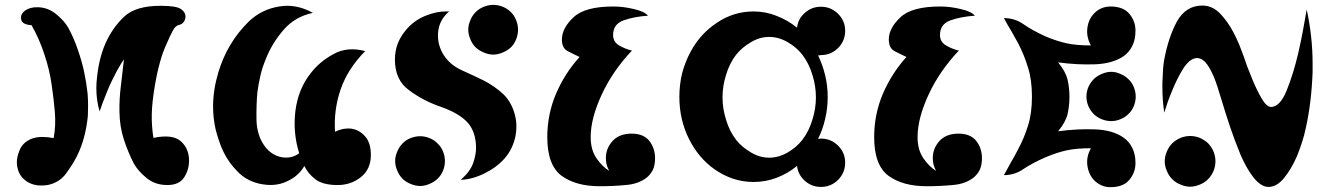

<svg xmlns="http://www.w3.org/2000/svg" viewBox="-20 -774 5505 795"><path d="M133.8 -744.1Q176.8 -744.1 210.9 -716.8Q245.1 -689.5 262.7 -659.2Q286.1 -616.2 301.8 -569.3Q318.4 -522.5 328.1 -477.5Q337.9 -431.6 342.8 -385.7Q344.7 -361.3 344.7 -335.9Q344.7 -315.4 343.8 -294.9Q339.8 -252 329.1 -210Q318.4 -168 298.8 -127.9Q280.3 -91.8 252.9 -54.7Q225.6 -17.6 176.8 -7.8Q163.1 -5.9 149.4 -5.9Q120.1 -5.9 95.7 -19.5Q60.5 -41 52.7 -78.1Q49.8 -88.9 49.8 -101.6Q49.8 -122.1 58.6 -145.5Q70.3 -181.6 107.4 -198.2Q128.9 -207 154.3 -207Q178.7 -207 202.1 -202.1Q211.9 -254.9 207 -311.5Q202.1 -367.2 194.3 -419.9Q186.5 -480.5 164.1 -547.9Q142.6 -614.3 110.4 -669.9Q70.3 -671.9 67.4 -695.3Q63.5 -717.8 88.9 -733.4Q96.7 -738.3 108.4 -741.2Q119.1 -744.1 133.8 -744.1ZM762.7 -109.4Q762.7 -70.3 742.2 -39.1Q721.7 -7.8 672.9 -7.8Q623 -7.8 587.9 -36.1Q552.7 -64.5 534.2 -96.7Q510.7 -142.6 493.2 -195.3Q475.6 -249 474.6 -310.5Q473.6 -365.2 480.5 -418Q487.3 -471.7 493.2 -528.3Q483.4 -514.6 473.6 -497.1Q462.9 -479.5 453.1 -459Q433.6 -421.9 418 -380.9Q401.4 -340.8 392.6 -312.5Q378.9 -357.4 378.9 -409.2Q378.9 -431.6 381.8 -454.1Q389.6 -531.2 416 -592.8Q445.3 -659.2 494.1 -705.1Q542 -750 644.5 -750Q710.9 -750 729.5 -736.3Q748 -723.6 748 -706.1Q748 -694.3 741.2 -683.6Q734.4 -673.8 721.7 -670.9Q706.1 -668 695.3 -646.5Q683.6 -625 670.9 -594.7Q654.3 -559.6 643.6 -520.5Q631.8 -480.5 622.1 -424.8Q609.4 -350.6 608.4 -301.8Q607.4 -253.9 615.2 -203.1Q695.3 -219.7 729.5 -188.5Q762.7 -158.2 762.7 -109.4Z M1240.2 -86.9Q1216.8 -44.9 1167 -22.5Q1117.2 1 1052.7 -13.7Q999 -26.4 963.9 -63.5Q927.7 -99.6 906.2 -143.6Q894.5 -167 886.7 -191.4Q878.9 -214.8 873 -237.3Q862.3 -284.2 862.3 -333Q862.3 -401.4 883.8 -473.6Q920.9 -597.7 1010.7 -685.5Q1063.5 -735.4 1135.7 -747.1Q1152.3 -750 1168.9 -750Q1222.7 -750 1275.4 -720.7Q1201.2 -705.1 1153.3 -649.4Q1105.5 -593.8 1080.1 -528.3Q1065.4 -493.2 1057.6 -458Q1049.8 -422.9 1045.9 -393.6Q1041 -341.8 1042 -276.4Q1043.9 -210.9 1078.1 -166Q1105.5 -130.9 1146.5 -123Q1188.5 -116.2 1218.8 -139.6Q1192.4 -223.6 1203.1 -314.5Q1214.8 -405.3 1265.6 -469.7Q1302.7 -518.6 1360.4 -549.8Q1417 -582 1492.2 -562.5Q1419.9 -489.3 1390.6 -404.3Q1361.3 -319.3 1367.2 -228.5Q1382.8 -236.3 1401.4 -240.2Q1418.9 -243.2 1435.5 -241.2Q1467.8 -236.3 1491.2 -210Q1515.6 -183.6 1515.6 -131.8Q1515.6 -73.2 1473.6 -40Q1432.6 -7.8 1377.9 -7.8Q1316.4 -7.8 1285.2 -32.2Q1254.9 -55.7 1240.2 -86.9Z M1819.3 -543Q1845.7 -503.9 1893.6 -482.4Q1941.4 -460.9 1981.4 -441.4Q2029.3 -417 2065.4 -382.8Q2100.6 -347.7 2113.3 -293Q2118.2 -272.5 2118.2 -251Q2118.2 -226.6 2112.3 -201.2Q2100.6 -154.3 2070.3 -119.1Q2038.1 -82 1987.3 -56.6Q1936.5 -31.2 1887.7 -29.3Q1927.7 -64.5 1939.5 -99.6Q1951.2 -134.8 1951.2 -161.1Q1951.2 -226.6 1917 -265.6Q1882.8 -304.7 1801.8 -333Q1731.4 -357.4 1673.8 -400.4Q1615.2 -442.4 1615.2 -527.3Q1615.2 -563.5 1627 -593.8Q1638.7 -623 1658.2 -646.5Q1693.4 -690.4 1745.1 -710Q1788.1 -726.6 1824.2 -726.6Q1832 -726.6 1839.8 -726.6Q1797.9 -691.4 1793.9 -638.7Q1790 -586.9 1819.3 -543ZM1822.3 -107.4Q1822.3 -127 1814.5 -146.5Q1806.6 -166 1792 -179.7Q1778.3 -194.3 1758.8 -202.1Q1739.3 -210 1719.7 -210Q1700.2 -210 1679.7 -202.1Q1660.2 -194.3 1646.5 -179.7Q1632.8 -166 1625 -146.5Q1616.2 -127 1616.2 -107.4Q1616.2 -86.9 1625 -67.4Q1632.8 -47.9 1646.5 -34.2Q1660.2 -20.5 1679.7 -12.7Q1700.2 -3.9 1719.7 -3.9Q1739.3 -3.9 1758.8 -12.7Q1778.3 -20.5 1792 -34.2Q1806.6 -47.9 1814.5 -67.4Q1822.3 -86.9 1822.3 -107.4ZM2125 -651.4Q2125 -670.9 2117.2 -690.4Q2109.4 -710 2095.7 -723.6Q2081.1 -738.3 2061.5 -746.1Q2042 -753.9 2022.5 -753.9Q2002.9 -753.9 1983.4 -746.1Q1963.9 -738.3 1949.2 -723.6Q1935.5 -710 1927.7 -690.4Q1918.9 -670.9 1918.9 -651.4Q1918.9 -631.8 1927.7 -611.3Q1935.5 -591.8 1949.2 -578.1Q1963.9 -564.5 1983.4 -556.6Q2002.9 -547.9 2022.5 -547.9Q2042 -547.9 2061.5 -556.6Q2081.1 -564.5 2095.7 -578.1Q2109.4 -591.8 2117.2 -611.3Q2125 -631.8 2125 -651.4Z M2502.9 -66.4Q2493.2 -83 2490.2 -100.6Q2487.3 -119.1 2490.2 -137.7Q2496.1 -170.9 2522.5 -196.3Q2549.8 -220.7 2595.7 -220.7Q2644.5 -220.7 2668.9 -190.4Q2692.4 -159.2 2692.4 -119.1Q2692.4 -88.9 2682.6 -69.3Q2671.9 -48.8 2654.3 -36.1Q2621.1 -11.7 2570.3 -7.8Q2518.6 -2.9 2466.8 -2.9Q2464.8 -2.9 2462.9 -2.9Q2365.2 -2.9 2305.7 -45.9Q2246.1 -89.8 2246.1 -206.1Q2246.1 -300.8 2282.2 -385.7Q2319.3 -471.7 2379.9 -538.1Q2354.5 -549.8 2330.1 -562.5Q2306.6 -575.2 2306.6 -610.4Q2306.6 -657.2 2354.5 -702.1Q2401.4 -747.1 2519.5 -747.1Q2561.5 -747.1 2605.5 -736.3Q2648.4 -726.6 2663.1 -709Q2604.5 -705.1 2561.5 -689.5Q2518.6 -673.8 2518.6 -628.9Q2518.6 -601.6 2542 -586.9Q2565.4 -572.3 2596.7 -564.5Q2517.6 -481.4 2471.7 -382.8Q2425.8 -284.2 2425.8 -206.1Q2425.8 -153.3 2450.2 -118.2Q2474.6 -83 2502.9 -66.4Z M3367.2 -544.9Q3385.7 -506.8 3396.5 -462.9Q3407.2 -418.9 3407.2 -372.1Q3407.2 -325.2 3396.5 -281.2Q3386.7 -237.3 3367.2 -199.2Q3370.1 -199.2 3373 -199.2Q3376 -200.2 3378.9 -200.2Q3420.9 -200.2 3450.2 -170.9Q3479.5 -141.6 3479.5 -100.6Q3479.5 -58.6 3450.2 -29.3Q3420.9 0 3378.9 0Q3340.8 0 3312.5 -25.4Q3284.2 -50.8 3280.3 -86.9Q3242.2 -55.7 3196.3 -38.1Q3150.4 -20.5 3100.6 -20.5Q3055.7 -20.5 3014.6 -34.2Q2974.6 -47.9 2938.5 -73.2Q2873 -119.1 2833 -198.2Q2793 -278.3 2793 -373Q2793 -423.8 2804.7 -471.7Q2817.4 -518.6 2838.9 -558.6Q2878.9 -633.8 2948.2 -679.7Q3017.6 -726.6 3100.6 -726.6Q3150.4 -726.6 3196.3 -708Q3242.2 -690.4 3280.3 -659.2Q3284.2 -696.3 3312.5 -720.7Q3340.8 -746.1 3378.9 -746.1Q3420.9 -746.1 3450.2 -716.8Q3479.5 -687.5 3479.5 -646.5Q3479.5 -604.5 3450.2 -575.2Q3420.9 -545.9 3378.9 -545.9Q3376 -544.9 3373 -544.9Q3370.1 -543.9 3367.2 -544.9ZM3358.4 -371.1Q3358.4 -418 3343.8 -463.9Q3330.1 -510.7 3301.8 -547.9Q3278.3 -578.1 3241.2 -599.6Q3204.1 -621.1 3165 -621.1Q3126 -621.1 3089.8 -599.6Q3052.7 -578.1 3028.3 -547.9Q3000 -510.7 2986.3 -463.9Q2971.7 -418 2971.7 -371.1Q2971.7 -324.2 2986.3 -278.3Q3000 -231.4 3028.3 -194.3Q3052.7 -164.1 3089.8 -142.6Q3126 -121.1 3165 -121.1Q3204.1 -121.1 3241.2 -142.6Q3278.3 -164.1 3301.8 -194.3Q3330.1 -231.4 3343.8 -278.3Q3358.4 -324.2 3358.4 -371.1Z M3856.4 -66.4Q3846.7 -83 3843.8 -100.6Q3840.8 -119.1 3843.8 -137.7Q3849.6 -170.9 3876 -196.3Q3903.3 -220.7 3949.2 -220.7Q3998 -220.7 4022.5 -190.4Q4045.9 -159.2 4045.9 -119.1Q4045.9 -88.9 4036.1 -69.3Q4025.4 -48.8 4007.8 -36.1Q3974.6 -11.7 3923.8 -7.8Q3872.1 -2.9 3820.3 -2.9Q3818.4 -2.9 3816.4 -2.9Q3718.8 -2.9 3659.2 -45.9Q3599.6 -89.8 3599.6 -206.1Q3599.6 -300.8 3635.7 -385.7Q3672.9 -471.7 3733.4 -538.1Q3708 -549.8 3683.6 -562.5Q3660.2 -575.2 3660.2 -610.4Q3660.2 -657.2 3708 -702.1Q3754.9 -747.1 3873 -747.1Q3915 -747.1 3959 -736.3Q4002 -726.6 4016.6 -709Q3958 -705.1 3915 -689.5Q3872.1 -673.8 3872.1 -628.9Q3872.1 -601.6 3895.5 -586.9Q3918.9 -572.3 3950.2 -564.5Q3871.1 -481.4 3825.2 -382.8Q3779.3 -284.2 3779.3 -206.1Q3779.3 -153.3 3803.7 -118.2Q3828.1 -83 3856.4 -66.4Z M4652.3 -301.8Q4638.7 -288.1 4619.1 -280.3Q4600.6 -272.5 4581.1 -272.5Q4561.5 -272.5 4542 -280.3Q4522.5 -288.1 4508.8 -301.8Q4495.1 -315.4 4486.3 -335Q4478.5 -354.5 4478.5 -374Q4478.5 -393.6 4486.3 -413.1Q4495.1 -432.6 4508.8 -446.3Q4522.5 -460 4542 -467.8Q4561.5 -476.6 4581.1 -476.6Q4600.6 -476.6 4619.1 -467.8Q4638.7 -460 4652.3 -446.3Q4667 -432.6 4674.8 -413.1Q4682.6 -393.6 4682.6 -374Q4682.6 -354.5 4674.8 -335Q4667 -315.4 4652.3 -301.8ZM4136.7 -699.2Q4181.6 -699.2 4217.8 -673.8Q4253.9 -648.4 4309.6 -623Q4356.4 -603.5 4396.5 -594.7Q4436.5 -585.9 4497.1 -585.9Q4477.5 -621.1 4482.4 -658.2Q4487.3 -695.3 4510.7 -718.8Q4523.4 -732.4 4540 -739.3Q4557.6 -747.1 4578.1 -747.1Q4630.9 -747.1 4656.2 -716.8Q4681.6 -686.5 4681.6 -647.5Q4681.6 -609.4 4668 -583Q4655.3 -557.6 4631.8 -541Q4586.9 -510.7 4515.6 -507.8Q4443.4 -504.9 4361.3 -515.6Q4392.6 -477.5 4400.4 -444.3Q4408.2 -410.2 4408.2 -373Q4408.2 -335.9 4400.4 -301.8Q4392.6 -268.6 4361.3 -230.5Q4442.4 -241.2 4514.6 -238.3Q4586.9 -235.4 4630.9 -205.1Q4655.3 -188.5 4668 -162.1Q4681.6 -136.7 4681.6 -98.6Q4681.6 -59.6 4656.2 -29.3Q4630.9 1 4578.1 1Q4557.6 1 4540 -6.8Q4523.4 -14.6 4510.7 -27.3Q4487.3 -51.8 4482.4 -88.9Q4477.5 -125 4497.1 -160.2Q4436.5 -160.2 4396.5 -151.4Q4356.4 -142.6 4309.6 -123Q4253.9 -98.6 4217.8 -74.2Q4181.6 -48.8 4136.7 -48.8Q4152.3 -78.1 4167 -103.5Q4182.6 -129.9 4195.3 -155.3Q4220.7 -202.1 4236.3 -252.9Q4252.9 -303.7 4252.9 -374Q4252.9 -444.3 4236.3 -495.1Q4220.7 -546.9 4196.3 -593.8Q4182.6 -618.2 4168 -644.5Q4152.3 -669.9 4136.7 -699.2Z M4799.8 -522.5Q4817.4 -619.1 4853.5 -685.5Q4890.6 -751 4958 -751Q5000 -751 5032.2 -717.8Q5064.5 -683.6 5087.9 -638.7Q5100.6 -614.3 5111.3 -588.9Q5121.1 -563.5 5129.9 -540Q5135.7 -524.4 5144.5 -498Q5154.3 -472.7 5166 -444.3Q5183.6 -401.4 5204.1 -366.2Q5224.6 -331.1 5243.2 -331.1Q5280.3 -332 5307.6 -399.4Q5335 -466.8 5355.5 -553.7Q5366.2 -600.6 5375 -647.5Q5383.8 -694.3 5390.6 -734.4Q5415 -621.1 5415 -510.7Q5415 -493.2 5415 -475.6Q5410.2 -347.7 5386.7 -243.2Q5380.9 -214.8 5371.1 -184.6Q5361.3 -154.3 5349.6 -126Q5327.1 -74.2 5296.9 -37.1Q5266.6 0 5232.4 0Q5215.8 0 5200.2 -10.7Q5183.6 -21.5 5168.9 -41Q5141.6 -76.2 5117.2 -131.8Q5093.8 -188.5 5073.2 -249Q5052.7 -310.5 5036.1 -366.2Q5019.5 -422.9 5006.8 -454.1Q4987.3 -500 4968.8 -518.6Q4950.2 -536.1 4931.6 -533.2Q4904.3 -529.3 4878.9 -489.3Q4854.5 -450.2 4835 -402.3Q4824.2 -377 4815.4 -352.5Q4807.6 -327.1 4800.8 -307.6Q4793 -357.4 4793 -413.1Q4793 -420.9 4793 -429.7Q4794.9 -495.1 4799.8 -522.5ZM5012.7 -106.4Q5012.7 -126 5004.9 -146.5Q4996.1 -166 4982.4 -180.7Q4967.8 -194.3 4948.2 -203.1Q4927.7 -210.9 4908.2 -210.9Q4887.7 -210.9 4868.2 -203.1Q4847.7 -194.3 4834 -180.7Q4819.3 -166 4811.5 -146.5Q4802.7 -126 4802.7 -106.4Q4802.7 -85.9 4811.5 -66.4Q4819.3 -45.9 4834 -32.2Q4847.7 -17.6 4868.2 -9.8Q4887.7 -1 4908.2 -1Q4927.7 -1 4948.2 -9.8Q4967.8 -17.6 4982.4 -32.2Q4996.1 -45.9 5004.9 -66.4Q5012.7 -85.9 5012.7 -106.4Z"/></svg>

Font: MahoPreGreeks
Style: Regular
Weight: 400
Designer: ABC, Toei Animation
Foundry: Ishotihadus
Version: Version 1.00